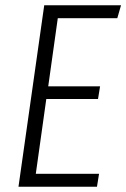

<svg xmlns="http://www.w3.org/2000/svg" viewBox="-20 -705 477 725"><path d="M437 -685.1 422.9 -636.2H198.2L162.1 -378.9H357.9L350.1 -331.1H154.8L115.2 -48.8H354L346.2 0H49.8L147 -685.1Z"/></svg>

Font: Fira Sans Compressed Light
Style: Italic
Weight: 300
Width: 3
Italic angle: -8°
Designer: Carrois Corporate & Edenspiekermann AG
Foundry: Carrois Corporate GbR & Edenspiekermann AG
Version: Version 4.203;PS 004.203;hotconv 1.0.88;makeotf.lib2.5.64775